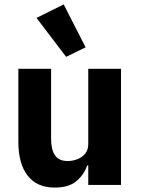

<svg xmlns="http://www.w3.org/2000/svg" viewBox="-20 -836 636 868"><path d="M379 0V-88H374Q361 -48 326.5 -18Q292 12 227 12Q147 12 105 -42Q63 -96 63 -195V-525H211V-208Q211 -160 228.5 -134Q246 -108 286 -108Q309 -108 330.5 -116.5Q352 -125 365.5 -142Q379 -159 379 -184V-525H527V0ZM279 -579 145 -755 268 -816 367 -622Z"/></svg>

Font: IBM Plex Sans
Style: Regular
Weight: 400
Designer: Mike Abbink, Paul van der Laan, Pieter van Rosmalen
Foundry: Bold Monday
Version: Version 3.201